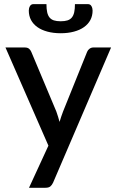

<svg xmlns="http://www.w3.org/2000/svg" viewBox="-20 -740 562 930"><path d="M518 -510 237 145Q231.5 156.5 223.8 163Q216 169.5 200 169.5H120.5L214.5 -34.5L6.5 -510H100Q113.5 -510 120.8 -503.8Q128 -497.5 131.5 -489L253 -199.5Q257.5 -187 261.2 -174.8Q265 -162.5 268.5 -149.5Q272.5 -162.5 276.5 -175Q280.5 -187.5 285.5 -200L402 -489Q405.5 -498 413.8 -504Q422 -510 432 -510ZM274 -637Q293.5 -637 306.8 -641.2Q320 -645.5 328 -655.2Q336 -665 339.5 -680.8Q343 -696.5 343 -720H406Q417.5 -720 423 -710.2Q428.5 -700.5 428.5 -689Q428.5 -663.5 417.8 -643.2Q407 -623 387 -608.8Q367 -594.5 338.2 -586.8Q309.5 -579 274 -579Q238.5 -579 209.8 -586.8Q181 -594.5 161 -608.8Q141 -623 130.2 -643.2Q119.5 -663.5 119.5 -689Q119.5 -700.5 125 -710.2Q130.5 -720 142 -720H205Q205 -696.5 208.5 -680.8Q212 -665 220 -655.2Q228 -645.5 241.2 -641.2Q254.5 -637 274 -637Z"/></svg>

Font: Lato 2
Style: Regular
Weight: 600
Designer: Lukasz Dziedzic with Adam Twardoch and Botio Nikoltchev
Foundry: tyPoland Lukasz Dziedzic
Version: Version 2.015; 2015-08-06; http://www.latofonts.com/